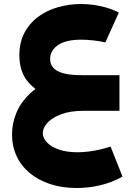

<svg xmlns="http://www.w3.org/2000/svg" viewBox="-20 -553 685 958"><path d="M362.7 385.1Q289.7 385.1 230.1 365.4Q170.6 345.7 127.9 310.1Q85.1 274.4 62.6 225.4Q40 176.3 40 117.4Q40 61.7 62.1 9.1Q84.3 -43.4 128.6 -85.4Q172.9 -127.4 239.3 -152.6Q305.7 -177.9 394.3 -177.9V0Q332.3 0 287.1 16.5Q241.9 33 217.7 58.5Q193.6 84 193.6 111.3Q193.6 135.7 214.2 157.6Q234.9 179.6 273.7 193.1Q312.6 206.7 367 206.7Q392.9 206.7 421.2 203.2Q449.6 199.7 477.9 193.3Q506.3 186.9 531.7 178.1L591.1 328Q542.3 356.1 483.4 370.6Q424.4 385.1 362.7 385.1ZM394.3 0V-177.9H576V0ZM387.4 -47.3Q302 -47.3 231.2 -71.3Q160.4 -95.3 118.5 -146.1Q76.6 -197 76.6 -277.1Q76.6 -340.9 101.7 -388.9Q126.9 -436.9 170 -468.9Q213.1 -501 268.9 -516.9Q324.6 -532.9 385.1 -532.9Q433.1 -532.9 482.8 -522.1Q532.4 -511.4 573 -490.4L505.6 -341.4Q478.9 -347.7 446.1 -351.4Q413.3 -355 385.6 -355Q307.7 -355 268.9 -327.7Q230.1 -300.4 230.1 -258.7Q230.1 -234.6 244.7 -216.3Q259.3 -198 294.1 -187.9Q328.9 -177.9 387.4 -177.9Z"/></svg>

Font: Alexandria
Style: Regular
Weight: 400
Designer: Mohamed Gaber
Foundry: Kief Type Foundry
Version: Version 5.100